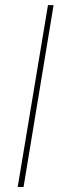

<svg xmlns="http://www.w3.org/2000/svg" viewBox="-20 -748 256 768"><path d="M194.3 -727.5 74.2 0H50.8L171.9 -727.5Z"/></svg>

Font: Inter Tight Thin
Style: Italic
Weight: 250
Italic angle: -9.39999°
Designer: Rasmus Andersson
Foundry: rsms
Version: Version 3.004